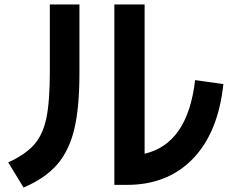

<svg xmlns="http://www.w3.org/2000/svg" viewBox="-20 -793 1040 863"><path d="M494 -773H630V-102Q824 -147 857 -433L984 -415Q961 -198 847.5 -80Q734 38 550 38H494ZM204 -473V-773H337V-463Q337 -308 313.5 -211Q290 -114 236 -52.5Q182 9 86 50L17 -63Q95 -99 134 -143.5Q173 -188 188.5 -262.5Q204 -337 204 -473Z"/></svg>

Font: Enso
Style: Bold
Weight: 700
Designer: Coji Morishita
Foundry: UNDERFOREST DESIGN
Version: Version 1.000